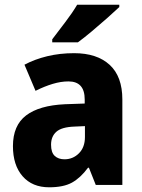

<svg xmlns="http://www.w3.org/2000/svg" viewBox="-20 -786 603 816"><path d="M295 -560Q392 -560 446 -510.5Q500 -461 500 -363V0H387L358 -73H354Q322 -30 286 -10Q250 10 189 10Q117 10 76 -37Q35 -84 35 -165Q35 -253 91 -295.5Q147 -338 256 -343L340 -346V-363Q340 -440 271 -440Q239 -440 204 -429.5Q169 -419 131 -400L84 -511Q127 -534 180.5 -547Q234 -560 295 -560ZM296 -248Q242 -246 219.5 -226Q197 -206 197 -171Q197 -138 212.5 -123.5Q228 -109 254 -109Q290 -109 315.5 -134.5Q341 -160 341 -204V-250ZM487 -756Q468 -738 436.5 -710Q405 -682 371 -653.5Q337 -625 311 -606H202V-619Q227 -652 257.5 -692Q288 -732 308 -766H487Z"/></svg>

Font: Noto Sans Devanagari SemiCondensed ExtraBold
Style: Regular
Weight: 800
Width: 4
Designer: Jelle Bosma - Monotype Design Team
Foundry: Monotype Imaging Inc.
Version: Version 2.004; ttfautohint (v1.8.4.7-5d5b)